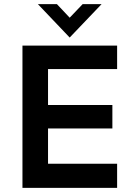

<svg xmlns="http://www.w3.org/2000/svg" viewBox="-20 -911 648 931"><path d="M317.9 -729 163.6 -891.1H255.9L317.9 -825.2L380.9 -891.1H472.7ZM88.9 0V-689.9H547.9V-576.2H212.9V-401.9H524.9V-288.1H212.9V-117.2H547.9V0Z"/></svg>

Font: HK Grotesk Legacy
Style: Bold
Weight: 700
Designer: Alfredo Marco Pradil
Foundry: Hanken Design Co.
Version: Version 2.022;PS 002.022;hotconv 1.0.88;makeotf.lib2.5.64775